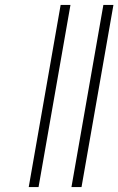

<svg xmlns="http://www.w3.org/2000/svg" viewBox="-20 -762 482 782"><path d="M267 -742 137 0H97L227 -742ZM442 -742 312 0H271L401 -742Z"/></svg>

Font: Poppins ExtraLight
Style: Italic
Weight: 275
Italic angle: -10°
Designer: Ninad Kale (Devanagari), Jonny Pinhorn (Latin)
Foundry: Indian Type Foundry
Version: Version 3.200;PS 1.000;hotconv 16.6.54;makeotf.lib2.5.65590